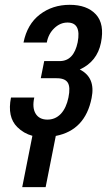

<svg xmlns="http://www.w3.org/2000/svg" viewBox="-20 -557 448 793"><path d="M226.6 -304.7Q284.7 -304.7 300.8 -382.3Q316.4 -463.9 258.8 -463.9Q228.5 -463.9 204.1 -440.4Q179.7 -417 173.3 -381.3H77.1Q92.3 -457 144.5 -497.1Q196.8 -537.1 268.1 -537.1Q339.4 -537.1 376 -497.6Q412.6 -458 397 -380.4Q381.3 -302.7 309.6 -270Q375.5 -236.8 358.4 -152.3Q332 -19 210.4 4.4L168.5 215.8H71.8L113.8 3.9Q77.6 -5.9 51.3 -32.2Q9.3 -73.7 25.4 -154.3H121.6Q112.3 -112.3 127 -87.9Q141.6 -63.5 174.8 -63Q208 -62.5 231.4 -86.9Q253.9 -111.3 262.7 -154.3Q271.5 -197.3 259.8 -215.8Q248 -234.4 212.4 -233.9H148.4L162.6 -304.7Z"/></svg>

Font: RobotoCondensed-Italic
Style: Italic
Weight: 400
Designer: Google
Version: Version 1.200311; 2013